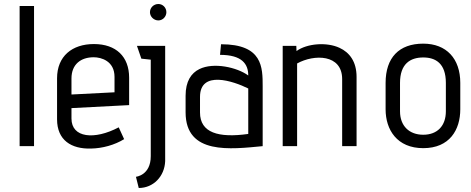

<svg xmlns="http://www.w3.org/2000/svg" viewBox="-20 -730 2354 959"><path d="M150 0V-700H78V0Z M573 -94C452 -30 337 -41 337 -138V-190L625 -205V-342C625 -447 560 -510 449 -510C340 -510 265 -449 265 -339V-134C265 -30 336 15 435 12C492 11 553 -6 600 -35ZM552 -269 337 -258V-338C337 -409 384 -444 448 -444C486 -444 552 -425 552 -346Z M733 50C733 146 659 153 659 153C659 153 673 208 673 209C746 209 802 151 805 75V-501H664L686 -437L733 -432ZM771 -628C793 -628 811 -647 811 -669C811 -692 793 -710 771 -710C748 -710 729 -692 729 -669C729 -647 748 -628 771 -628Z M1292 -298C1292 -394 1292 -509 1084 -509L1079 -456C1188 -456 1220 -411 1220 -353C1164 -394 1047 -420 976 -385C935 -365 907 -324 907 -252V-169C907 45 1133 15 1292 0ZM1220 -61C1071 -40 979 -67 979 -168V-246C979 -381 1146 -325 1220 -288Z M1761 0V-346C1761 -422 1726 -468 1676 -491C1612 -521 1513 -513 1461 -475L1460 -501H1392V0H1464V-413C1549 -460 1689 -460 1689 -335V0Z M2279 -316C2279 -437 2210 -512 2094 -512C1973 -512 1906 -442 1906 -316V-184C1906 -82 1963 10 2094 10C2226 10 2279 -82 2279 -184ZM2207 -174C2207 -102 2165 -57 2094 -57C2024 -57 1978 -101 1978 -174V-316C1978 -411 2029 -443 2094 -443C2155 -443 2207 -414 2207 -316Z"/></svg>

Font: Advent Pro
Style: Medium
Weight: 500
Designer: Andreas Kalpakidis
Foundry: Andreas Kalpakidis
Version: Version 2.002 2008